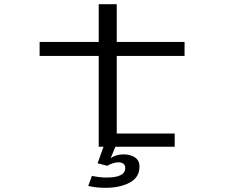

<svg xmlns="http://www.w3.org/2000/svg" viewBox="-20 -700 1090 916"><path d="M169 -433V-500H451V-680H537V-500H860.5V-433H537V-63H813.5V0H530.5L508 54.5Q533.5 36.5 569.5 36.5Q601.5 36.5 623.5 50.8Q645.5 65 645.5 95Q645.5 146 599.2 171Q553 196 482.5 196Q437.5 196 401 187L418.5 139Q456 147 488 147Q577.5 147 577.5 102Q577.5 74.5 544 74.5Q531 74.5 515.8 79.8Q500.5 85 492.5 91L445.5 79L474 0H451V-433Z"/></svg>

Font: League Mono Extended Light
Style: Regular
Weight: 300
Width: 9
Designer: Tyler Finck
Foundry: The League of Moveable Type / Tyler Finck
Version: Version 2.210